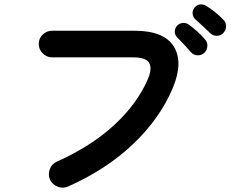

<svg xmlns="http://www.w3.org/2000/svg" viewBox="-20 -845 1065 887"><path d="M294 17Q271 27 246.5 17.5Q222 8 211 -15Q201 -38 210 -63Q219 -88 242 -98Q399 -168 506 -266Q613 -364 663 -479Q684 -529 669 -554.5Q654 -580 595 -580H221Q196 -580 177.5 -598.5Q159 -617 159 -642Q159 -668 177.5 -685.5Q196 -703 221 -703H601Q738 -703 783 -630Q828 -557 778 -438Q719 -298 596 -180.5Q473 -63 294 17ZM951 -692Q938 -705 918 -723.5Q898 -742 882 -756Q872 -765 870 -781Q868 -797 879 -810Q889 -823 905 -824.5Q921 -826 934 -817Q951 -807 973.5 -789Q996 -771 1011 -755Q1024 -742 1024.5 -724.5Q1025 -707 1012 -693Q1001 -680 982.5 -679.5Q964 -679 951 -692ZM924 -601Q911 -589 892.5 -589.5Q874 -590 862 -604Q850 -618 831.5 -638Q813 -658 798 -673Q788 -683 787.5 -698.5Q787 -714 799 -727Q810 -738 825.5 -739Q841 -740 854 -730Q870 -719 891.5 -699.5Q913 -680 927 -663Q939 -650 938 -632Q937 -614 924 -601Z"/></svg>

Font: Zen Maru Gothic
Style: Bold
Weight: 700
Designer: Yoshimichi Ohira
Foundry: Positype
Version: Version 1.001